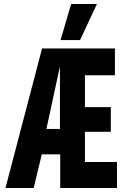

<svg xmlns="http://www.w3.org/2000/svg" viewBox="-20 -943 619 963"><path d="M7.4 0 191 -700H556.4V-565.6H406V-405.6H535.8V-282H406V-130.6H566.8V0H282V-168.8H189.6L148.8 0ZM212.8 -296.4H280.6V-610ZM283.7 -742 336.9 -922.8H466.1L381.5 -742Z"/></svg>

Font: Georama ExtraCondensed Thin
Style: Regular
Weight: 100
Width: 2
Designer: Jean-Baptiste Levee
Foundry: Production Type
Version: Version 1.001